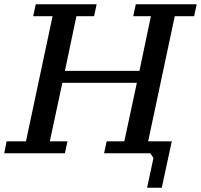

<svg xmlns="http://www.w3.org/2000/svg" viewBox="-41 -720 944 902"><path d="M448 0H665L680 22L650 162H719L766 -56H655L780 -644H871L883 -700H597L585 -644H668L614 -387H264L318 -644H401L413 -700H127L115 -644H206L81 -56H-10L-21 0H264L276 -56H193L252 -331H602L543 -56H460Z"/></svg>

Font: PT Serif Caption
Style: Italic
Weight: 400
Italic angle: -12°
Designer: A.Korolkova, O.Umpeleva, V.Yefimov
Foundry: ParaType Ltd
Version: Version 1.000W OFL